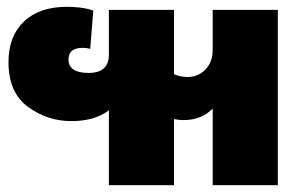

<svg xmlns="http://www.w3.org/2000/svg" viewBox="-20 -546 892 566"><path d="M521 -192Q574 -192 607 -226V0H799V-517H607V-399Q607 -363 585.5 -341Q564 -319 533 -319Q512 -319 493 -327V-517H301V-385Q301 -331 241 -331Q182 -331 182 -371Q182 -405 224 -405Q236 -405 246 -402L255 -515Q233 -522 213 -524Q193 -526 178 -526Q96 -526 50.5 -482.5Q5 -439 5 -363Q5 -273 62.5 -231Q120 -189 190 -189Q260 -189 301 -221V0H493V-195Q507 -192 521 -192Z"/></svg>

Font: Noto Sans Thai UI Black
Style: Regular
Weight: 900
Designer: Monotype Design Team
Foundry: Monotype Imaging Inc.
Version: Version 1.901